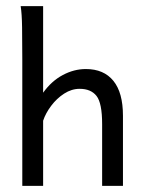

<svg xmlns="http://www.w3.org/2000/svg" viewBox="-20 -606 470 626"><path d="M52.7 0Q52.7 0 52.7 -25.1Q52.7 -50.3 52.7 -91.1Q52.7 -131.8 52.7 -179.9Q52.7 -228 52.7 -274.9Q52.7 -321.8 52.7 -358.9Q52.7 -396 52.7 -413.6Q52.7 -472.7 52 -517.3Q51.3 -562 47.4 -585.9H120.6Q120.6 -585.9 120.6 -566.7Q120.6 -547.4 120.6 -516.8Q120.6 -486.3 120.6 -451.4Q120.6 -416.5 120.6 -384.3Q120.6 -352.1 120.6 -330.1Q120.6 -308.1 120.6 -303.7Q147.9 -341.8 184.6 -361.3Q221.2 -380.9 259.8 -380.9Q318.4 -380.9 349.6 -342.5Q380.9 -304.2 380.9 -228.5Q380.9 -210.4 380.9 -181.9Q380.9 -153.3 380.9 -122.1Q380.9 -90.8 380.9 -63Q380.9 -35.2 380.9 -17.6Q380.9 0 380.9 0H313Q313 0 313 -23.7Q313 -47.4 313 -81.8Q313 -116.2 313 -149.2Q313 -182.1 313 -201.2Q313 -270 294.7 -293.2Q276.4 -316.4 239.7 -316.4Q213.4 -316.4 189.2 -300.8Q165 -285.2 147 -261.2Q128.9 -237.3 120.6 -212.4V0Z"/></svg>

Font: Harmattan
Style: Regular
Weight: 400
Designer: George W. Nuss III and SIL International
Foundry: SIL International
Version: Version 4.000